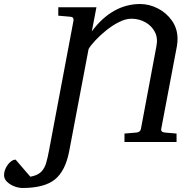

<svg xmlns="http://www.w3.org/2000/svg" viewBox="-195 -707 940 956"><path d="M-83 229Q-102.1 229 -123.3 220.9Q-144.5 212.9 -159.7 198.5Q-174.8 184.1 -174.8 165Q-174.8 147.9 -166.3 130.1Q-157.7 112.3 -144.3 100.1Q-130.9 87.9 -117.2 87.9L-43.9 172.9Q-8.3 166.5 9.3 149.2Q26.9 131.8 34.7 105Q42.5 78.1 48.8 43.9L170.9 -604Q172.4 -612.3 168.5 -617.9Q164.6 -623.5 150.9 -624L95.2 -628.9V-670.9H285.2L262.2 -550.8Q311 -617.2 371.8 -652.1Q432.6 -687 502.9 -687Q547.9 -687 590.6 -665.3Q633.3 -643.6 661.1 -604.2Q689 -564.9 689 -512.2Q689 -496.6 686 -478L607.9 -65.9Q604.5 -48.3 627.9 -46.9L684.1 -42V0H424.8V-42L482.9 -46.9Q503.9 -48.3 506.8 -65.9L584 -478Q591.8 -518.1 575.7 -548.6Q559.6 -579.1 528.3 -596.4Q497.1 -613.8 459 -613.8Q430.2 -613.8 397 -596.9Q363.8 -580.1 332.8 -554.9Q301.8 -529.8 278.6 -504.6Q255.4 -479.5 246.1 -462.9L149.9 43.9Q131.3 143.6 78.6 186.3Q25.9 229 -83 229Z"/></svg>

Font: Charis
Style: Italic
Weight: 400
Italic angle: -11°
Designer: Walt Agee, Miriam Martin, Annie Olsen, Victor Gaultney, Lorna Priest, Alan Ward, Bob Hallissy, Martin Hosken, Sharon Cor
Foundry: SIL Global
Version: Version 7.000